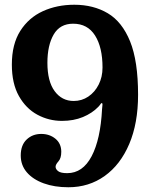

<svg xmlns="http://www.w3.org/2000/svg" viewBox="-20 -780 648 810"><path d="M214.5 -76.5Q214.5 -66.5 225.2 -58Q236 -49.5 263.5 -49.5Q329 -49.5 366.5 -120.8Q404 -192 410.5 -319Q411.5 -331.5 412.2 -337.2Q413 -343 410.5 -344.5Q407.5 -346.5 404.8 -341.8Q402 -337 395 -329.5Q369 -302.5 329.8 -286.2Q290.5 -270 241.5 -270Q186 -270 137.8 -296Q89.5 -322 59.8 -374.8Q30 -427.5 30 -507.5Q30 -593.5 65.5 -649.5Q101 -705.5 160.8 -732.8Q220.5 -760 293.5 -760Q374 -760 434.5 -724.2Q495 -688.5 528.8 -605.5Q562.5 -522.5 562.5 -380Q562.5 -260 525.2 -172.5Q488 -85 421.5 -37.5Q355 10 268.5 10Q210 10 164.5 -6.5Q119 -23 93.2 -53Q67.5 -83 67.5 -124Q67.5 -167.5 92.2 -191.2Q117 -215 154 -215Q189 -215 213.8 -194.8Q238.5 -174.5 238.5 -139.5Q238.5 -112.5 226.5 -99.2Q214.5 -86 214.5 -76.5ZM180 -515Q180 -437 210.5 -395.5Q241 -354 291 -354Q325 -354 352.5 -372.5Q380 -391 396.2 -423Q412.5 -455 412.5 -495Q412.5 -580.5 381 -630.2Q349.5 -680 288.5 -680Q233 -680 206.5 -634.5Q180 -589 180 -515Z"/></svg>

Font: Besley*
Style: Bold
Weight: 700
Designer: Owen Earl
Foundry: indestructible type*
Version: Version 2.000; ttfautohint (v1.8.3)